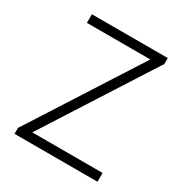

<svg xmlns="http://www.w3.org/2000/svg" viewBox="-170 -857 936 984"><g transform="rotate(30 298.5 -364.5)"><path d="M54 0H545V-52H129L540 -694V-729H91V-678H466L54 -35Z"/></g></svg>

Font: Noto Sans Japanese Light
Style: Regular
Weight: 300
Designer: Ryoko NISHIZUKA (kana & ideographs); Paul D. Hunt (Latin, Greek & Cyrillic); Wenlong ZHANG (bopomofo); Sandoll Communica
Foundry: Adobe Systems Incorporated
Version: Version 1.000;PS 1;hotconv 1.0.78;makeotf.lib2.5.61930